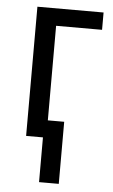

<svg xmlns="http://www.w3.org/2000/svg" viewBox="-52 -573 467 795"><g transform="rotate(5 181.0 -175.5)"><path d="M71 -537V0H141V186H223V-72H155V-465H346V-537Z"/></g></svg>

Font: Noto Sans Display SemiCondensed
Style: Regular
Weight: 400
Width: 4
Designer: Monotype Design team
Foundry: Monotype Imaging Inc.
Version: 1.000